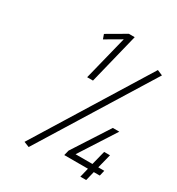

<svg xmlns="http://www.w3.org/2000/svg" viewBox="-187 -907 944 1025"><g transform="rotate(30 285.0 -394.5)"><path d="M191 -723 306 -790H342L265 -478H229L297 -751L201 -695ZM145 1 112 -12 537 -700 570 -686ZM463 0 477 -57H331L339 -89L483 -312H523L381 -91H485L507 -178H543L521 -91H558L550 -57H513L499 0Z"/></g></svg>

Font: TitilliumWebThinItalic
Style: Thin Italic
Weight: 200
Italic angle: -13°
Version: Version 1.001;PS 57.000;hotconv 1.0.70;makeotf.lib2.5.55311